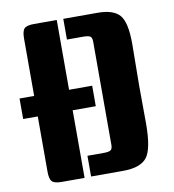

<svg xmlns="http://www.w3.org/2000/svg" viewBox="-81 -795 784 867"><g transform="rotate(-10 310.5 -361.0)"><path d="M343 -309H10V-403H343ZM552 -363 553 -194Q553 -75 523 -37.5Q493 0 414 0H267V-95H341Q366 -95 374 -101Q382 -107 382 -124V-598Q382 -616 374 -622Q366 -628 341 -628H267V-723H424Q497 -723 525.5 -689.5Q554 -656 554 -559ZM237 1H132Q99 1 88 -10.5Q77 -22 77 -56V-666Q77 -700 88 -711.5Q99 -723 132 -723H237Z"/></g></svg>

Font: Keania One
Style: Regular
Weight: 400
Designer: Julia Petretta
Foundry: Julia Petretta
Version: Version 1.003